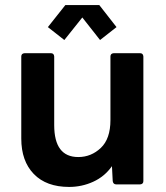

<svg xmlns="http://www.w3.org/2000/svg" viewBox="-20 -728 654 758"><path d="M253 10Q163 10 113.5 -41Q64 -92 64 -181V-505Q64 -517 77 -518H181Q193 -518 194 -505V-234Q194 -108 289 -108Q340 -108 378 -144Q416 -180 416 -254V-505Q416 -517 429 -518H533Q545 -518 546 -505V-13Q546 -1 533 0H439Q427 0 425 -13L422 -72Q393 -31 348 -10.5Q303 10 253 10ZM375 -570 305 -659 234 -570 169 -621 238 -708H372L440 -621Z"/></svg>

Font: YamahaIndonesia935. App
Style: Bold
Weight: 700
Designer: Dalton Maag Ltd
Foundry: Dalton Maag Ltd
Version: Version 1.002; January 01, 2024; Regular/Italic